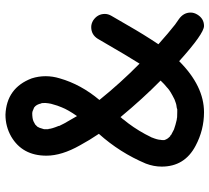

<svg xmlns="http://www.w3.org/2000/svg" viewBox="-52 -709 767 703"><g transform="rotate(-90 331.5 -357.5)"><path d="M588 6Q560 6 459 -85Q368 6 272 6Q207 6 149 -25Q73 -65 73 -149Q73 -178 84 -207Q124 -302 193 -379Q170 -413 151 -448Q113 -515 113 -571Q113 -659 183 -700Q220 -721 263 -721Q361 -717 396 -625Q404 -600 404 -574Q404 -548 396 -522Q374 -445 317 -377Q379 -300 450 -230Q472 -264 541 -383Q556 -407 584 -407Q596 -407 608 -400Q632 -384 632 -357Q632 -345 625 -333Q607 -303 589 -271Q557 -215 521 -161L560 -127L593 -100L613 -86Q637 -69 637 -43Q637 -31 630 -19Q615 6 588 6ZM258 -459Q281 -492 290 -515Q296 -528 303 -554Q305 -563 306 -575Q306 -590 304 -591Q301 -605 293 -613Q292 -613 292 -614H291V-615Q288 -617 284.5 -618Q281 -619 275 -622Q272 -622 270 -623Q248 -623 238 -618L227 -612L219 -604L215 -596L210 -580V-564L211 -563Q211 -553 222 -526V-524L231 -506ZM283 -92Q287 -94 293 -94.5Q299 -95 305 -97L319 -102Q351 -118 360 -127Q361 -127 361 -128Q376 -140 388 -153Q322 -218 254 -300L253 -298Q246 -291 244 -287L232 -272Q202 -232 181 -188Q181 -187 180 -187V-186Q171 -164 171 -153Q170 -151 170 -140Q172 -133 173 -133V-132Q175 -127 184 -118Q188 -118 188 -115L209 -104Q226 -98 244 -94Q246 -94 248.5 -93.5Q251 -93 253.5 -92.5Q256 -92 273 -92Z"/></g></svg>

Font: Bad Comic
Style: Regular
Weight: 400
Designer: GGBotNet
Foundry: f0n7
Version: 0.9